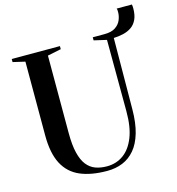

<svg xmlns="http://www.w3.org/2000/svg" viewBox="-125 -972 1000 1087"><g transform="rotate(-15 375.0 -428.0)"><path d="M370 9Q275.5 9 211.2 -18.8Q147 -46.5 114.2 -109.2Q81.5 -172 81.5 -275.5V-708.5L10.5 -725V-743H293V-725L213.5 -708.5V-254.5Q213.5 -184 224.8 -138Q236 -92 257 -65.2Q278 -38.5 307.8 -27.5Q337.5 -16.5 375 -16.5Q429.5 -16.5 471.5 -46.5Q513.5 -76.5 537.5 -137.2Q561.5 -198 561 -290L559.5 -708L485.5 -725V-743H554Q595 -743 618.2 -758.5Q641.5 -774 651.2 -797.2Q661 -820.5 661 -844Q661 -851 660.5 -856.2Q660 -861.5 658.5 -865H747.5Q748.5 -859.5 749 -854Q749.5 -848.5 749.5 -843Q749.5 -802.5 737.2 -776.8Q725 -751 703.8 -736.5Q682.5 -722 655.5 -715.8Q628.5 -709.5 599.5 -708.5L596.5 -292Q596 -211 579.2 -153.8Q562.5 -96.5 532 -60.5Q501.5 -24.5 460.5 -7.8Q419.5 9 370 9Z"/></g></svg>

Font: Merriweather 144pt SemiBold
Style: Regular
Weight: 600
Version: Version 2.100